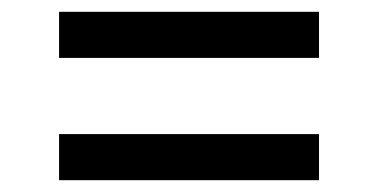

<svg xmlns="http://www.w3.org/2000/svg" viewBox="-20 -462 640 325"><path d="M80 -364V-442H520V-364ZM80 -157V-235H520V-157Z"/></svg>

Font: Geist Mono
Style: Regular
Weight: 400
Monospace: yes
Designer: Basement.studio, Andrés Briganti, Mateo Zaragoza
Foundry: Basement.studio, Vercel, Andrés Briganti, Guido Ferreyra, Mateo Zaragoza
Version: Version 1.500; ttfautohint (v1.8.4.7-5d5b)